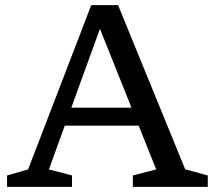

<svg xmlns="http://www.w3.org/2000/svg" viewBox="-20 -728 830 748"><path d="M209.5 -238.5V-308.5H561.5V-238.5ZM701.5 -68.5 789.5 -44.5V0H497.5V-44.5L588.5 -68L355.5 -650.5H382L170.5 -68L260.5 -44.5V0H7.5V-44.5L89.5 -68L335.5 -708H440Z"/></svg>

Font: Newsreader 9pt
Style: Regular
Weight: 400
Designer: Hugues Gentile
Foundry: Production Type
Version: Version 1.003